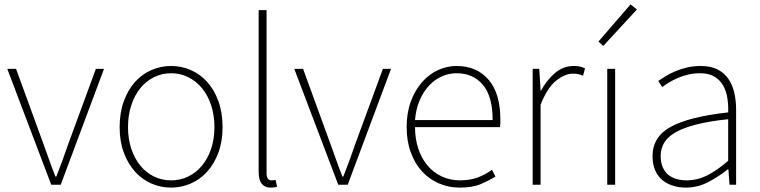

<svg xmlns="http://www.w3.org/2000/svg" viewBox="-20 -840 3457 873"><path d="M13 -527H53L177 -187Q191 -149 204.5 -110.5Q218 -72 232 -37H236Q250 -72 264 -110.5Q278 -149 291 -187L416 -527H453L256 0H213Z M758 13Q711 13 668.5 -5.5Q626 -24 594 -59.5Q562 -95 543 -146Q524 -197 524 -262Q524 -328 543 -380Q562 -432 594 -467.5Q626 -503 668.5 -521.5Q711 -540 758 -540Q805 -540 847.5 -521.5Q890 -503 922 -467.5Q954 -432 973 -380Q992 -328 992 -262Q992 -197 973 -146Q954 -95 922 -59.5Q890 -24 847.5 -5.5Q805 13 758 13ZM758 -20Q800 -20 836 -37.5Q872 -55 898.5 -87Q925 -119 940 -163.5Q955 -208 955 -262Q955 -316 940 -361.5Q925 -407 898.5 -439Q872 -471 836 -489Q800 -507 758 -507Q716 -507 680 -489Q644 -471 618 -439Q592 -407 577 -361.5Q562 -316 562 -262Q562 -208 577 -163.5Q592 -119 618 -87Q644 -55 680 -37.5Q716 -20 758 -20Z M1210 13Q1185 13 1170.5 -4Q1156 -21 1156 -59V-794H1192V-53Q1192 -20 1214 -20Q1217 -20 1220.5 -20Q1224 -20 1233 -22L1240 9Q1233 11 1227 12Q1221 13 1210 13Z M1318 -527H1358L1482 -187Q1496 -149 1509.5 -110.5Q1523 -72 1537 -37H1541Q1555 -72 1569 -110.5Q1583 -149 1596 -187L1721 -527H1758L1561 0H1518Z M2070 13Q2020 13 1976 -6Q1932 -25 1899.5 -60Q1867 -95 1848 -146.5Q1829 -198 1829 -262Q1829 -327 1848 -378.5Q1867 -430 1898.5 -466Q1930 -502 1971 -521Q2012 -540 2056 -540Q2148 -540 2201.5 -477.5Q2255 -415 2255 -297Q2255 -289 2255 -280Q2255 -271 2253 -262H1867Q1867 -210 1881.5 -165.5Q1896 -121 1923 -88.5Q1950 -56 1988 -38Q2026 -20 2072 -20Q2117 -20 2152 -33Q2187 -46 2217 -68L2233 -37Q2203 -19 2166 -3Q2129 13 2070 13ZM2220 -294Q2220 -402 2175.5 -454.5Q2131 -507 2056 -507Q2021 -507 1988.5 -492.5Q1956 -478 1930.5 -450.5Q1905 -423 1888 -383.5Q1871 -344 1867 -294Z M2402 -527H2432L2438 -428H2440Q2466 -476 2503.5 -508Q2541 -540 2589 -540Q2603 -540 2614.5 -538Q2626 -536 2640 -529L2631 -496Q2618 -501 2609 -503Q2600 -505 2584 -505Q2549 -505 2509 -473.5Q2469 -442 2438 -364V0H2402Z M2741 -527H2777V0H2741ZM2701 -651 2847 -820 2876 -797 2723 -631Z M3099 13Q3068 13 3040.5 4.5Q3013 -4 2992 -21Q2971 -38 2959 -65.5Q2947 -93 2947 -130Q2947 -218 3030 -263.5Q3113 -309 3291 -329Q3292 -361 3287.5 -392.5Q3283 -424 3269 -449.5Q3255 -475 3229.5 -491Q3204 -507 3163 -507Q3135 -507 3109.5 -501Q3084 -495 3062 -485.5Q3040 -476 3022 -465Q3004 -454 2991 -444L2973 -472Q2986 -481 3005.5 -493Q3025 -505 3049.5 -515.5Q3074 -526 3103.5 -533Q3133 -540 3166 -540Q3212 -540 3243 -524Q3274 -508 3292.5 -480.5Q3311 -453 3319 -417Q3327 -381 3327 -341V0H3297L3292 -70H3289Q3248 -37 3200 -12Q3152 13 3099 13ZM3102 -20Q3150 -20 3194.5 -42Q3239 -64 3291 -109V-298Q3205 -289 3146.5 -274Q3088 -259 3052 -238.5Q3016 -218 3000 -191Q2984 -164 2984 -131Q2984 -101 2993.5 -79.5Q3003 -58 3019 -45Q3035 -32 3056.5 -26Q3078 -20 3102 -20Z"/></svg>

Font: Kinto Sans Thin
Style: Regular
Weight: 100
Designer: Authors: Ryoko NISHIZUKA  (kana & ideographs); Paul D. Hunt (Latin, Greek & Cyrillic); Wenlong ZHANG  (bopomofo); Sandol
Foundry: Adobe Systems Incorporated, ookami Inc.
Version: Version 0.001